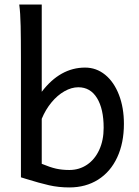

<svg xmlns="http://www.w3.org/2000/svg" viewBox="-20 -801 604 833"><path d="M161.1 -402.8Q241.2 -507.8 349.1 -507.8Q397.9 -507.8 436.3 -476.6Q474.6 -445.3 496.1 -389.6Q517.6 -334 517.6 -263.7Q517.6 -180.7 488.5 -118.2Q459.5 -55.7 405.8 -21.7Q352.1 12.2 280.8 12.2Q234.4 12.2 192.6 2.7Q150.9 -6.8 92.8 -24.9L70.8 -31.7V-551.8Q70.8 -630.4 69.6 -688Q68.4 -745.6 63.5 -781.2H161.1ZM280.8 -63.5Q323.7 -63.5 357.7 -86.4Q391.6 -109.4 410.6 -150.9Q429.7 -192.4 429.7 -246.6Q429.7 -328.6 400.9 -375.5Q372.1 -422.4 319.8 -422.4Q290 -422.4 259.5 -405Q229 -387.7 203.4 -356.7Q177.7 -325.7 161.1 -285.6V-90.3Q197.3 -75.2 223.4 -69.3Q249.5 -63.5 280.8 -63.5Z"/></svg>

Font: Lesson One
Style: Regular
Weight: 400
Designer: But Ko, Victor Gaultney, Annie Olsen, Julie Remington, Don Collingsworth, Eric Hays, Becca Hirsbrunner
Version: Version 1.100